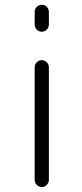

<svg xmlns="http://www.w3.org/2000/svg" viewBox="-20 -793 337 792"><path d="M123 -691.4V-744.1Q123 -755.9 131.8 -764.6Q140.6 -773.4 152.3 -773.4Q164.1 -773.4 172.9 -764.6Q181.6 -755.9 181.6 -744.1V-691.4Q181.6 -679.7 172.9 -670.9Q164.1 -662.1 152.3 -662.1Q140.6 -662.1 131.8 -670.9Q123 -679.7 123 -691.4ZM123 -50.8V-515.6Q123 -527.3 131.8 -536.1Q140.6 -544.9 152.3 -544.9Q164.1 -544.9 172.9 -536.1Q181.6 -527.3 181.6 -515.6V-50.8Q181.6 -39.1 172.9 -30.3Q164.1 -21.5 152.3 -21.5Q140.6 -21.5 131.8 -30.3Q123 -39.1 123 -50.8Z"/></svg>

Font: irohamaru Light
Style: Regular
Weight: 200
Designer: [Source Han Sans]
Ryoko NISHIZUKA  (kana & ideographs); Paul D. Hunt (Latin, Greek & Cyrillic); Wenlong ZHANG  (bopomofo
Version: Version 1.01